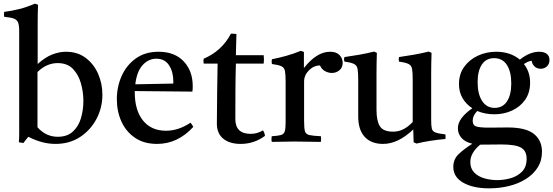

<svg xmlns="http://www.w3.org/2000/svg" viewBox="-20 -775 3025 1050"><path d="M284 12Q246 12 209 2Q172 -8 135 -27Q128 -18 121 -10Q114 -2 108 7Q101 6 94.5 5Q88 4 83 3Q85 -15 85 -44.5Q85 -74 85 -114V-605Q85 -636 79 -651.5Q73 -667 55.5 -673.5Q38 -680 3 -683Q0 -696 3 -710Q43 -715 85 -725.5Q127 -736 171 -755L188 -749Q187 -727 186.5 -699Q186 -671 186 -638V-425Q227 -462 265.5 -477Q304 -492 341 -492Q404 -492 448.5 -458.5Q493 -425 516.5 -371.5Q540 -318 540 -257Q540 -186 507.5 -124.5Q475 -63 417.5 -25.5Q360 12 284 12ZM185 -381V-79Q231 -27 296 -27Q347 -27 378 -55Q409 -83 422.5 -128Q436 -173 436 -223Q436 -272 422.5 -319.5Q409 -367 378.5 -398.5Q348 -430 295 -430Q266 -430 238 -418Q210 -406 185 -381Z M839 12Q768 12 719 -21Q670 -54 644.5 -109.5Q619 -165 619 -232Q619 -301 645.5 -360Q672 -419 723 -455.5Q774 -492 847 -492Q935 -492 984.5 -439.5Q1034 -387 1034 -304Q1034 -294 1033.5 -286.5Q1033 -279 1032 -274L717 -277Q717 -273 717 -270Q717 -172 762 -116Q807 -60 888 -60Q956 -60 1022 -104Q1032 -92 1037 -81Q952 12 839 12ZM720 -314 927 -318Q928 -320 928 -323.5Q928 -327 928 -328Q928 -382 904.5 -418Q881 -454 835 -454Q792 -454 760 -419Q728 -384 720 -314Z M1296 12Q1236 12 1201 -16.5Q1166 -45 1166 -99Q1166 -187 1167.5 -269Q1169 -351 1170 -427H1094Q1091 -442 1094 -454Q1193 -496 1243 -591Q1251 -591 1259 -590.5Q1267 -590 1273 -589Q1272 -563 1271.5 -534Q1271 -505 1270 -473H1422Q1425 -451 1422 -427H1270Q1268 -357 1267.5 -279.5Q1267 -202 1267 -124Q1267 -43 1351 -43Q1387 -43 1418 -62Q1427 -50 1429 -32Q1370 12 1296 12Z M1466 1Q1463 -15 1466 -30Q1500 -32 1516 -36.5Q1532 -41 1537 -56Q1542 -71 1542 -104V-328Q1542 -367 1538.5 -386Q1535 -405 1519.5 -412.5Q1504 -420 1467 -425Q1464 -439 1467 -451Q1507 -459 1545 -469.5Q1583 -480 1625 -497L1642 -491V-403Q1712 -492 1785 -492Q1820 -492 1837 -473.5Q1854 -455 1854 -432Q1854 -405 1836 -390.5Q1818 -376 1795 -376Q1776 -376 1757.5 -386Q1739 -396 1730 -417Q1696 -417 1669.5 -390.5Q1643 -364 1643 -329V-114Q1643 -75 1647.5 -58Q1652 -41 1671.5 -36.5Q1691 -32 1735 -30Q1737 -16 1735 1Q1701 1 1665 0Q1629 -1 1591 -1Q1554 -1 1525.5 0Q1497 1 1466 1Z M2075 12Q2010 12 1974.5 -26.5Q1939 -65 1939 -138V-340Q1939 -379 1935.5 -398Q1932 -417 1916.5 -425Q1901 -433 1864 -438Q1859 -451 1864 -463Q1907 -469 1946.5 -476Q1986 -483 2026 -493L2041 -486Q2040 -455 2039.5 -427.5Q2039 -400 2039 -376V-174Q2039 -114 2057.5 -84.5Q2076 -55 2130 -55Q2160 -55 2186.5 -68.5Q2213 -82 2237 -108V-340Q2237 -379 2233.5 -398Q2230 -417 2214.5 -425Q2199 -433 2162 -438Q2159 -451 2162 -463Q2205 -469 2244.5 -476Q2284 -483 2325 -493L2340 -486Q2339 -455 2338.5 -427.5Q2338 -400 2338 -376V-117Q2338 -87 2341.5 -72Q2345 -57 2361.5 -50.5Q2378 -44 2416 -40Q2417 -28 2416 -15Q2373 -11 2334 -5Q2295 1 2258 10L2242 3L2240 -67Q2157 12 2075 12Z M2655 255Q2567 255 2513 224Q2459 193 2459 138Q2459 95 2489 67Q2519 39 2563 11Q2524 2 2504 -20.5Q2484 -43 2484 -74Q2484 -128 2563 -183Q2530 -204 2510 -237.5Q2490 -271 2490 -315Q2490 -370 2518.5 -409.5Q2547 -449 2593.5 -470.5Q2640 -492 2693 -492Q2771 -492 2823 -449Q2877 -492 2929 -492Q2955 -492 2970 -480.5Q2985 -469 2985 -447Q2985 -425 2971 -412Q2957 -399 2937 -399Q2918 -399 2904.5 -410.5Q2891 -422 2887 -443Q2873 -440 2864.5 -436Q2856 -432 2845 -425Q2879 -382 2879 -323Q2879 -268 2852 -229.5Q2825 -191 2780.5 -170.5Q2736 -150 2683 -150Q2633 -150 2590 -168Q2565 -143 2565 -115Q2565 -90 2584 -83.5Q2603 -77 2654 -77Q2677 -77 2709 -77.5Q2741 -78 2756 -78Q2856 -78 2900 -42.5Q2944 -7 2944 55Q2944 104 2920 141.5Q2896 179 2855 204.5Q2814 230 2762.5 242.5Q2711 255 2655 255ZM2606 16Q2552 61 2552 111Q2552 146 2573 168Q2594 190 2628 200Q2662 210 2700 210Q2734 210 2771 200Q2808 190 2834 164.5Q2860 139 2860 93Q2860 51 2830.5 33Q2801 15 2721 15Q2702 15 2674 15.5Q2646 16 2612 16Q2609 16 2606 16ZM2685 -185Q2729 -185 2752.5 -220.5Q2776 -256 2776 -319Q2776 -383 2752 -420Q2728 -457 2682 -457Q2639 -457 2615.5 -422.5Q2592 -388 2592 -325Q2592 -261 2616.5 -223Q2641 -185 2685 -185Z"/></svg>

Font: Tiro Bangla
Style: Regular
Weight: 400
Designer: Bangla: John Hudson & Fiona Ross. Latin: John Hudson.
Foundry: Tiro Typeworks Ltd.
Version: Version 1.60